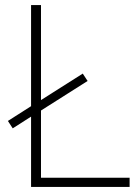

<svg xmlns="http://www.w3.org/2000/svg" viewBox="-20 -734 550 754"><path d="M102 0V-276L30 -230L11 -259L102 -317V-714H141V-341L305 -445L324 -416L141 -300V-36H489V0Z"/></svg>

Font: Noto Sans Devanagari ExtraLight
Style: Regular
Weight: 200
Designer: Jelle Bosma - Monotype Design Team
Foundry: Monotype Imaging Inc.
Version: Version 2.004; ttfautohint (v1.8.4.7-5d5b)